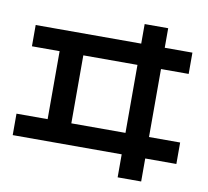

<svg xmlns="http://www.w3.org/2000/svg" viewBox="-92 -906 1185 1093"><g transform="rotate(10 500.0 -360.0)"><path d="M657 -50H27V-174H207V-567H47V-690H657V-803H793V-690H953V-567H793V-174H973V-50H793V83H657ZM657 -174V-567H344V-174Z"/></g></svg>

Font: Enso
Style: Bold
Weight: 700
Designer: Coji Morishita
Foundry: UNDERFOREST DESIGN
Version: Version 1.000